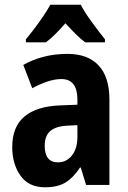

<svg xmlns="http://www.w3.org/2000/svg" viewBox="-20 -786 544 816"><path d="M267 -557Q353 -557 399 -508Q445 -459 445 -363V0H346L323 -74H320Q292 -31 258.5 -10.5Q225 10 171 10Q102 10 67 -39.5Q32 -89 32 -161Q32 -247 83.5 -290.5Q135 -334 234 -338L309 -341V-362Q309 -450 241 -450Q214 -450 183 -440Q152 -430 117 -411L79 -510Q117 -532 164.5 -544.5Q212 -557 267 -557ZM266 -252Q215 -249 192.5 -228Q170 -207 170 -167Q170 -96 226 -96Q262 -96 285.5 -125Q309 -154 309 -205V-254ZM323 -766Q341 -732 370 -692.5Q399 -653 426 -619V-606H342Q322 -621 301.5 -641.5Q281 -662 258 -687Q235 -661 214.5 -640.5Q194 -620 175 -606H90V-619Q106 -638 126.5 -665Q147 -692 165 -719Q183 -746 194 -766Z"/></svg>

Font: Noto Sans Lao Condensed
Style: Bold
Weight: 700
Width: 3
Designer: Monotype Design Team
Foundry: Monotype Imaging Inc.
Version: Version 2.003; ttfautohint (v1.8.4.7-5d5b)